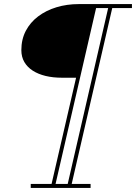

<svg xmlns="http://www.w3.org/2000/svg" viewBox="-20 -770 666 940"><path d="M130.5 150V130.5H232.5L352.5 -389.5H283Q239.5 -389.5 203.2 -398.2Q167 -407 140.5 -424Q114 -441 99.2 -466.2Q84.5 -491.5 84.5 -524.5Q84.5 -577 106.2 -618.8Q128 -660.5 166.8 -689.8Q205.5 -719 256.5 -734.5Q307.5 -750 366 -750H626V-730.5H529.5L331 130.5H423.5V150ZM252 130.5H311.5L509.5 -730.5H450.5Z"/></svg>

Font: Bodoni Moda SC 11pt
Style: Italic
Weight: 400
Italic angle: -13°
Version: Version 2.005